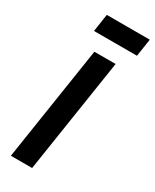

<svg xmlns="http://www.w3.org/2000/svg" viewBox="-225 -945 809 1002"><g transform="rotate(30 179.5 -443.5)"><path d="M34 0ZM34 0 140 -688H268L162 0ZM84 -781ZM84 -781 100 -887H359L343 -781Z"/></g></svg>

Font: Azeri Sans SemiBold
Style: Italic
Weight: 600
Designer: Hector Gatti & Omnibus-Type (original fonts) / Cristiano Sobral (main changes and remastering)
Foundry: Omnibus-Type
Version: Version 0.07;August 21, 2020;FontCreator 13.0.0.2681 64-bit;